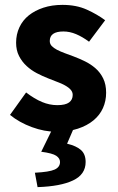

<svg xmlns="http://www.w3.org/2000/svg" viewBox="-20 -528 483 787"><path d="M211 12Q162 12 110.5 -7Q59 -26 21 -57L87 -149Q121 -123 152 -110Q183 -97 215 -97Q248 -97 263 -108Q278 -119 278 -139Q278 -151 269.5 -160.5Q261 -170 246.5 -178Q232 -186 214 -192.5Q196 -199 177 -207Q154 -216 131 -228Q108 -240 89 -257.5Q70 -275 58 -298.5Q46 -322 46 -353Q46 -387 59.5 -416Q73 -445 98 -465Q123 -485 158 -496.5Q193 -508 236 -508Q293 -508 336 -488.5Q379 -469 411 -445L345 -357Q318 -377 292 -388Q266 -399 240 -399Q184 -399 184 -360Q184 -348 192 -339.5Q200 -331 213.5 -324Q227 -317 244.5 -310.5Q262 -304 281 -297Q305 -288 328.5 -276.5Q352 -265 371.5 -248Q391 -231 403 -206.5Q415 -182 415 -148Q415 -114 402 -85Q389 -56 363 -34.5Q337 -13 299 -0.5Q261 12 211 12ZM134 239 123 180Q182 177 204 167Q226 157 226 136Q226 121 210.5 110.5Q195 100 149 94L197 -4H283L255 61Q293 70 312 87Q331 104 331 136Q331 187 279.5 211.5Q228 236 134 239Z"/></svg>

Font: TT Toshiba Sans
Style: Bold
Weight: 700
Designer: Paul D. Hunt
Foundry: Toshiba Corporation
Version: Version 2.020;PS 2.000;hotconv 1.0.86;makeotf.lib2.5.63406